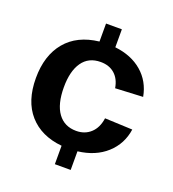

<svg xmlns="http://www.w3.org/2000/svg" viewBox="-129 -788 814 902"><g transform="rotate(20 278.0 -336.5)"><path d="M287.1 -166Q330.1 -166 359.1 -192.6Q388.2 -219.2 395 -268.1L533.2 -262.2Q522.5 -187.5 467.8 -137.9Q413.1 -88.4 326.2 -78.1V15.1H247.1V-77.1Q142.1 -87.4 83.5 -153.8Q24.9 -220.2 24.9 -335Q24.9 -448.2 82.3 -517.1Q139.6 -585.9 247.1 -598.1V-688H326.2V-598.1Q408.7 -588.9 461.9 -543.2Q515.1 -497.6 528.8 -423.8L391.1 -417Q383.8 -461.4 356.4 -485.6Q329.1 -509.8 286.1 -509.8Q225.6 -509.8 194.3 -464.8Q163.1 -419.9 163.1 -339.8Q163.1 -254.9 195.6 -210.4Q228 -166 287.1 -166Z"/></g></svg>

Font: Arimo
Style: Bold
Weight: 700
Designer: Steve Matteson
Foundry: Monotype Imaging Inc.
Version: Version 1.33